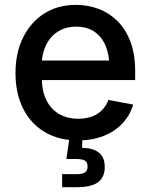

<svg xmlns="http://www.w3.org/2000/svg" viewBox="-20 -568 620 792"><path d="M301.8 11.2Q222.2 11.2 164.3 -23.4Q106.4 -58.1 75.2 -120.6Q43.9 -183.1 43.9 -266.6Q43.9 -349.6 75 -412.8Q106 -476.1 162.1 -512Q218.3 -547.9 293.5 -547.9Q342.3 -547.9 386.2 -531.5Q430.2 -515.1 464.1 -481.7Q498 -448.2 517.8 -396.7Q537.6 -345.2 537.6 -274.4V-237.8H101.1V-318.4H481.4L431.2 -292.5Q431.2 -341.8 415.5 -379.2Q399.9 -416.5 369.4 -437.3Q338.9 -458 293.9 -458Q249.5 -458 217.8 -437Q186 -416 169.2 -380.4Q152.3 -344.7 152.3 -301.8V-248.5Q152.3 -194.3 170.9 -156Q189.5 -117.7 223.6 -97.9Q257.8 -78.1 303.2 -78.1Q333.5 -78.1 358.2 -86.9Q382.8 -95.7 400.4 -113.3Q418 -130.9 426.8 -155.8L529.3 -136.7Q516.6 -92.8 485.4 -59.3Q454.1 -25.9 407.5 -7.3Q360.8 11.2 301.8 11.2ZM236.3 204.1V150.4H295.4Q320.3 150.4 330.8 143.1Q341.3 135.7 341.3 118.7Q341.3 102.1 330.8 95Q320.3 87.9 295.4 87.9H253.9L269.5 -22.5H319.8V0L318.8 42Q365.2 42.5 388.7 62.3Q412.1 82 412.1 120.6Q412.1 164.1 384 184.1Q356 204.1 297.9 204.1Z"/></svg>

Font: V-Inter
Style: Medium-500
Weight: 500
Designer: Rasmus Andersson
Foundry: rsms
Version: Version 4.000;git-4146feb